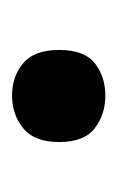

<svg xmlns="http://www.w3.org/2000/svg" viewBox="42 -317 195 319"><g transform="rotate(90 139.5 -157.5)"><path d="M63 -158Q63 -200 85 -217.5Q107 -235 139 -235Q170 -235 193 -217.5Q216 -200 216 -158Q216 -117 193 -98.5Q170 -80 139 -80Q107 -80 85 -98.5Q63 -117 63 -158Z"/></g></svg>

Font: Noto Sans Telugu UI SemiBold
Style: Regular
Weight: 600
Designer: Jelle Bosma - Monotype Design Team
Foundry: Monotype Imaging Inc.
Version: Version 2.005; ttfautohint (v1.8.4.7-5d5b)